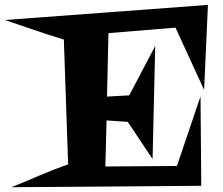

<svg xmlns="http://www.w3.org/2000/svg" viewBox="-110 -743 911 786"><path d="M741.2 -722.7 725.6 -375 608.4 -629.9 334 -607.4 328.1 -347.7 418.9 -352.5 525.4 -554.7 514.6 -91.8 413.1 -244.1 326.2 -250 321.3 -61.5 614.3 -63.5 710.9 -348.6 713.9 17.6 -63.5 23.4Q-4.9 0 52.7 -24.9Q110.4 -49.8 168.9 -70.3L151.4 -581.1Q89.8 -599.6 30.3 -620.1Q-29.3 -640.6 -89.8 -661.1L710.9 -720.7Z"/></svg>

Font: Fontdiner Swanky
Style: Regular
Weight: 400
Designer: Font Diner, Inc
Foundry: Font Diner, Inc
Version: Version 1.000